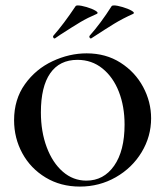

<svg xmlns="http://www.w3.org/2000/svg" viewBox="-20 -677 610 709"><path d="M32 -233Q32 -310 72 -366Q112 -422 174 -451Q236 -480 300 -480Q371 -480 425 -445.5Q479 -411 508.5 -356Q538 -301 538 -240Q538 -173 503 -115Q468 -57 407.5 -22.5Q347 12 275 12Q204 12 148.5 -21.5Q93 -55 62.5 -111Q32 -167 32 -233ZM440 -217Q440 -284 419 -338Q398 -392 358.5 -424Q319 -456 266 -456Q200 -456 165.5 -406.5Q131 -357 131 -262Q131 -191 152.5 -133.5Q174 -76 212 -43Q250 -10 299 -10Q363 -10 401.5 -65Q440 -120 440 -217ZM181 -535Q178 -535 176.5 -539Q175 -543 177 -545Q215 -588 259 -654Q261 -657 267 -657Q279 -657 299.5 -651Q320 -645 332.5 -637.5Q345 -630 338 -626Q303 -611 277 -595.5Q251 -580 203 -549Q201 -547 184 -536Q183 -535 181 -535ZM315 -535Q312 -535 310.5 -539Q309 -543 311 -545Q352 -591 392 -654Q394 -657 401 -657Q412 -657 432.5 -651Q453 -645 466 -637.5Q479 -630 472 -626Q432 -608 401 -589Q370 -570 318 -536Q317 -535 315 -535Z"/></svg>

Font: Cormorant SC SemiBold
Style: Regular
Weight: 600
Designer: Christian Thalmann (Catharsis Fonts)
Foundry: Catharsis Fonts
Version: Version 4.000